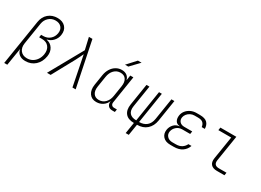

<svg xmlns="http://www.w3.org/2000/svg" viewBox="-27 -1648 3655 2690"><g transform="rotate(30 1800.0 -302.5)"><path d="M37 180 153 -550Q167 -638 226 -689Q285 -740 372 -740Q457 -740 502 -689.5Q547 -639 534 -558Q525 -500 485 -457Q445 -414 390 -403L389 -400Q457 -387 491.5 -332.5Q526 -278 514 -204Q498 -106 434.5 -48Q371 10 277 10Q214 10 176.5 -20.5Q139 -51 133 -103L116 0L87 180ZM279 -35Q326 -35 364.5 -56.5Q403 -78 429 -117Q455 -156 463 -206Q475 -282 437.5 -329Q400 -376 328 -376H281L288 -420H322Q385 -420 429.5 -458.5Q474 -497 484 -558Q494 -619 461 -657Q428 -695 365 -695Q304 -695 259 -655Q214 -615 203 -550L148 -203Q136 -128 172.5 -81.5Q209 -35 279 -35Z M625 0 926 -539 882 -730H939L1089 0H1037L966 -357Q959 -390 952 -426Q945 -462 941 -483Q931 -462 914 -426Q897 -390 879 -357L684 0Z M1515 -645 1643 -785H1702L1568 -645ZM1425 10Q1349 10 1311 -45.5Q1273 -101 1287 -189L1314 -360Q1324 -420 1352.5 -465Q1381 -510 1423.5 -535Q1466 -560 1516 -560Q1567 -560 1600 -534.5Q1633 -509 1642 -466L1655 -550H1705L1635 -105Q1631 -78 1645 -61.5Q1659 -45 1685 -45H1730L1723 0H1678Q1634 0 1611.5 -29.5Q1589 -59 1596 -105Q1577 -53 1531 -21.5Q1485 10 1425 10ZM1442 -33Q1503 -33 1545 -75Q1587 -117 1598 -189L1625 -360Q1636 -432 1608 -474.5Q1580 -517 1519 -517Q1459 -517 1417 -474.5Q1375 -432 1364 -360L1337 -189Q1326 -117 1354.5 -75Q1383 -33 1442 -33Z M2002 180 2031 0Q1934 0 1890.5 -54.5Q1847 -109 1862 -202L1917 -550H1965L1910 -202Q1898 -126 1932.5 -87Q1967 -48 2041 -48L2120 -550H2166L2087 -48Q2161 -48 2207.5 -87Q2254 -126 2266 -202L2321 -550H2369L2314 -202Q2299 -109 2238.5 -54.5Q2178 0 2081 0L2052 180Z M2681 10H2625Q2546 10 2505.5 -34Q2465 -78 2475 -146Q2483 -199 2518.5 -237Q2554 -275 2606 -279L2607 -283Q2560 -286 2539.5 -321.5Q2519 -357 2527 -410Q2534 -453 2561 -486.5Q2588 -520 2630 -540Q2672 -560 2721 -560H2777Q2860 -560 2896 -524Q2932 -488 2933 -425H2883Q2878 -466 2853.5 -490.5Q2829 -515 2770 -515H2714Q2681 -515 2651 -500Q2621 -485 2601 -460Q2581 -435 2576 -406Q2569 -363 2595 -334.5Q2621 -306 2670 -306H2798L2791 -261H2663Q2609 -261 2571 -227.5Q2533 -194 2525 -146Q2518 -100 2548.5 -67.5Q2579 -35 2633 -35H2689Q2748 -35 2785 -60Q2822 -85 2841 -125H2891Q2869 -62 2816.5 -26Q2764 10 2681 10Z M3374 0Q3307 0 3276 -35Q3245 -70 3255 -135L3314 -505H3106L3113 -550H3371L3305 -135Q3291 -45 3381 -45H3503L3496 0Z"/></g></svg>

Font: JetBrains Mono Thin
Style: Italic
Weight: 100
Italic angle: -9°
Monospace: yes
Designer: Philipp Nurullin, Konstantin Bulenkov
Foundry: JetBrains
Version: Version 2.305; ttfautohint (v1.8.4.7-5d5b)